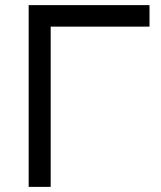

<svg xmlns="http://www.w3.org/2000/svg" viewBox="-20 -730 628 750"><path d="M92 0V-710H564V-626H178V0Z"/></svg>

Font: Geist
Style: Regular
Weight: 400
Designer: Basement.studio, Andrés Briganti, Mateo Zaragoza
Foundry: Basement.studio, Vercel, Andrés Briganti, Guido Ferreyra, Mateo Zaragoza
Version: Version 1.401